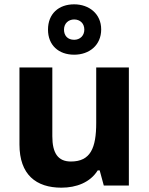

<svg xmlns="http://www.w3.org/2000/svg" viewBox="-20 -858 690 888"><path d="M323 -605C393 -605 448 -649 448 -722C448 -794 392 -838 323 -838C251 -838 202 -794 202 -721C202 -649 251 -605 323 -605ZM323 -674C293 -674 276 -693 276 -721C276 -750 297 -768 323 -768C350 -768 370 -750 370 -721C370 -693 350 -674 323 -674ZM576 -546H425V-290C425 -174 399 -111 308 -111C248 -111 222 -150 222 -228V-546H70V-190C70 -50 147 10 264 10C333 10 397 -14 432 -70H441L460 0H576Z"/></svg>

Font: Noto Sans Lao UI
Style: Bold
Weight: 700
Designer: Monotype Design Team
Foundry: Monotype Imaging Inc.
Version: Version 2.000